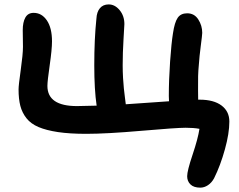

<svg xmlns="http://www.w3.org/2000/svg" viewBox="-20 -697 1092 878"><path d="M896 161.1Q866.2 161.1 851.1 146.5Q835.9 131.8 835.9 108.9Q835.9 84 860.6 10.5Q885.3 -63 892.1 -107.9Q865.2 -112.8 829.1 -112.8Q787.6 -112.8 627.4 -98.9Q467.3 -85 374 -85Q298.8 -85 245.1 -93Q191.4 -101.1 156.2 -116Q121.1 -130.9 101.1 -156.2Q81.1 -181.6 73 -212.9Q64.9 -244.1 64.9 -288.1Q64.9 -307.6 75 -378.4Q85 -449.2 85 -482.9Q85 -494.6 84.5 -522.9Q84 -551.3 84 -559.1Q84 -595.2 95.9 -616.7Q107.9 -638.2 133.8 -638.2Q170.9 -638.2 194.3 -603.8Q217.8 -569.3 217.8 -507.8Q217.8 -471.7 207.3 -398.9Q196.8 -326.2 196.8 -304.2Q196.8 -211.9 332 -211.9Q362.3 -211.9 421.9 -213.9Q411.1 -287.6 411.1 -397.9Q411.1 -519 420.9 -611.8Q422.4 -642.1 436.8 -659.4Q451.2 -676.8 477.1 -676.8Q505.4 -676.8 527.1 -650.6Q548.8 -624.5 548.8 -586.9Q548.8 -582 544.9 -518.6Q541 -455.1 541 -398.9Q541 -369.6 542.7 -340.1Q544.4 -310.5 546.4 -292.7Q548.3 -274.9 551.3 -251.2Q554.2 -227.5 555.2 -220.2Q568.4 -221.2 643.3 -226.3Q718.3 -231.4 752.9 -233.9Q752 -241.7 752 -257.8Q752 -331.1 757.8 -415.5Q763.7 -500 771 -544.9Q778.3 -594.7 792.5 -615.5Q806.6 -636.2 835.9 -636.2Q868.7 -636.2 886.7 -608.2Q904.8 -580.1 904.8 -546.9Q904.8 -538.1 898.2 -487.8Q891.6 -437.5 889.2 -399.9Q886.7 -375 886 -349.1Q885.3 -323.2 885.7 -284.7Q886.2 -246.1 886.2 -241.2H893.1Q957.5 -241.2 993.2 -214.4Q1028.8 -187.5 1028.8 -141.1Q1028.8 -87.4 1008.5 -14.2Q988.3 59.1 959 118.2Q947.8 138.7 930.9 149.9Q914.1 161.1 896 161.1Z"/></svg>

Font: Shantell Sans Irregular Bouncy
Style: Regular
Weight: 600
Designer: Stephen Nixon, Anya Danilova, Shantell Martin
Foundry: Arrow Type
Version: Version 1.006;[9816181b4]